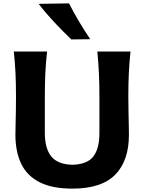

<svg xmlns="http://www.w3.org/2000/svg" viewBox="-20 -1091 845 1125"><path d="M404.3 14.2Q285.2 14.2 211.7 -23.4Q138.2 -61 104.2 -131.6Q70.3 -202.1 70.3 -301.8Q70.3 -323.2 71.3 -359.1Q72.3 -395 73 -438.2Q73.7 -481.4 73.7 -524.9Q73.7 -601.1 70.8 -662.4Q67.9 -723.6 61 -789.1H255.9Q248.5 -723.6 245.6 -662.4Q242.7 -601.1 242.7 -524.9V-312Q242.7 -221.2 280.3 -174.6Q317.9 -127.9 403.8 -125.5Q491.7 -127.9 527.1 -174.3Q562.5 -220.7 562.5 -312V-524.9Q562.5 -601.1 559.6 -662.4Q556.6 -723.6 550.3 -789.1H744.6Q737.8 -723.6 734.9 -662.4Q731.9 -601.1 731.9 -524.9Q731.9 -481.4 732.9 -437.7Q733.9 -394 734.6 -357.9Q735.4 -321.8 735.4 -301.3Q735.4 -149.4 655.3 -67.6Q575.2 14.2 404.3 14.2ZM397.9 -859.9Q345.2 -910.6 296.6 -962.4Q248 -1014.2 206.5 -1068.4L384.3 -1071.3Q411.6 -1018.1 442.6 -965.8Q473.6 -913.6 508.8 -861.3Z"/></svg>

Font: Pinar-DS3-FD Bold
Style: Regular
Weight: 700
Designer: Amin Abedi
Version: Version 3.000